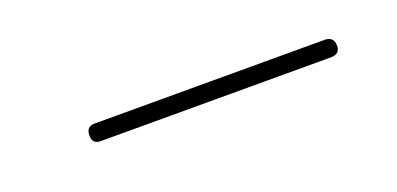

<svg xmlns="http://www.w3.org/2000/svg" viewBox="-18 -240 405 196"><g transform="rotate(-20 185.0 -142.5)"><path d="M66 -142Q66 -152 75 -152Q137 -152 200 -152Q263 -152 325 -152Q335 -152 335 -142Q335 -133 325 -133Q263 -133 200 -133Q137 -133 75 -133Q66 -133 66 -142Z"/></g></svg>

Font: FRB American Cursive Guidelines Extralight
Style: Italic
Weight: 200
Italic angle: -25°
Version: Version 2.0;Modular Font Editor K font №1